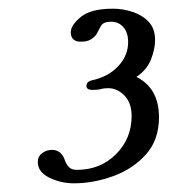

<svg xmlns="http://www.w3.org/2000/svg" viewBox="-20 -749 450 442"><path d="M150 -327Q120 -327 93.5 -340Q67 -353 67 -376Q67 -389 77 -396.5Q87 -404 100 -404Q112 -404 120 -396Q126 -390 129 -381Q132 -372 138 -365Q144 -358 157 -358Q211 -358 247 -394Q283 -430 283 -482Q283 -512 266.5 -529Q250 -546 229 -546Q219 -546 212 -544Q205 -542 193 -542Q179 -542 179 -551Q179 -561 191 -564Q229 -572 252 -596.5Q275 -621 275 -652Q275 -674 264 -686.5Q253 -699 236 -699Q218 -699 212.5 -689.5Q207 -680 202 -670Q198 -664 189.5 -658.5Q181 -653 166 -653Q143 -653 143 -675Q143 -691 166 -710Q189 -729 240 -729Q263 -729 285.5 -721.5Q308 -714 322.5 -698.5Q337 -683 337 -657Q337 -636 327.5 -612Q318 -588 294 -572Q346 -546 346 -479Q346 -427 316 -393.5Q286 -360 240.5 -343.5Q195 -327 150 -327Z"/></svg>

Font: Solitreo
Style: Regular
Weight: 400
Designer: Nathan Gross, Bryan Kirschen, Binghamton University
Foundry: Eli Heuer
Version: Version 1.100; ttfautohint (v1.8.4.7-5d5b)